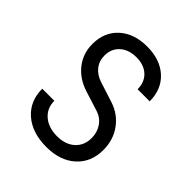

<svg xmlns="http://www.w3.org/2000/svg" viewBox="-206 -871 1011 1011"><g transform="rotate(45 300.0 -365.0)"><path d="M304 10Q198 10 135 -45Q72 -100 72 -192H162Q162 -137 201 -103.5Q240 -70 304 -70Q366 -70 403 -103.5Q440 -137 440 -192Q440 -235 417.5 -267.5Q395 -300 356 -312L248 -346Q175 -369 133.5 -422Q92 -475 92 -545Q92 -634 150.5 -687Q209 -740 306 -740Q403 -740 461 -687Q519 -634 519 -545H429Q429 -598 395.5 -629Q362 -660 306 -660Q249 -660 214.5 -629Q180 -598 180 -547Q180 -507 203 -478Q226 -449 266 -436L378 -400Q447 -378 487.5 -322Q528 -266 528 -192Q528 -100 467 -45Q406 10 304 10Z"/></g></svg>

Font: JetBrainsMono NF
Style: Regular
Weight: 400
Designer: Philipp Nurullin, Konstantin Bulenkov
Foundry: JetBrains
Version: Version 2.251; ttfautohint (v1.8.3);Nerd Fonts 2.2.2